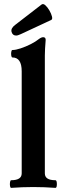

<svg xmlns="http://www.w3.org/2000/svg" viewBox="-20 -905 310 929"><path d="M34 4Q30 4 28.5 -4.9Q27 -13.8 28.5 -23.4Q30 -33 34 -33Q85 -33 85 -66V-560Q85 -627 40 -627Q36 -627 34.5 -636Q33 -645 34.5 -654Q36 -663 40 -663Q56 -663 80 -671Q104 -679 128 -691Q152 -703 168 -716Q180 -725 189 -725Q201 -725 201 -712Q199 -685 198 -669.1Q197 -653.2 197 -636.3V-66Q197 -33 248 -33Q253 -33 254.5 -23.4Q256 -13.8 254.5 -4.9Q253 4 248 4Q221.3 2 194.7 1Q168 0 141 0Q114 0 87.5 1Q61 2 34 4ZM58 -733Q41 -733 36 -750.5Q31 -768 54 -785L181 -883Q189 -889 199.5 -879.5Q210 -870 219 -854.5Q228 -839 231.5 -825Q235 -811 227 -808L81 -740Q74 -737 68.5 -735Q63 -733 58 -733Z"/></svg>

Font: Junicode VF
Style: Regular
Weight: 400
Designer: Peter S. Baker
Version: Version 2.213